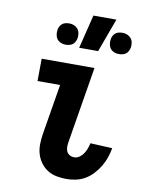

<svg xmlns="http://www.w3.org/2000/svg" viewBox="-86 -819 672 888"><g transform="rotate(10 250.0 -375.0)"><path d="M288 8Q264 8 241 3.5Q218 -1 199 -13Q180 -25 166.5 -43.5Q153 -62 146.5 -84Q140 -106 140.5 -130.5Q141 -155 145 -179L184 -415H78L79 -520H327L268 -162Q266 -150 266 -138.5Q266 -127 270.5 -117.5Q275 -108 284.5 -102.5Q294 -97 306 -97Q319 -97 330.5 -105Q342 -113 349.5 -124.5Q357 -136 361.5 -148.5Q366 -161 369 -174L472 -169V-168Q468 -146 460.5 -124Q453 -102 441 -82Q429 -62 412.5 -44Q396 -26 376 -14Q356 -2 333 3Q310 8 288 8ZM426 -603Q414 -603 403.5 -607.5Q393 -612 386.5 -620.5Q380 -629 378 -641Q376 -653 378 -665Q379 -673 383.5 -681Q388 -689 394.5 -694Q401 -699 409.5 -701Q418 -703 427 -703Q439 -703 449.5 -698.5Q460 -694 467 -685.5Q474 -677 476 -665Q478 -653 476 -641Q474 -633 470 -625Q466 -617 459 -612Q452 -607 443.5 -605Q435 -603 426 -603ZM176 -603Q164 -603 153.5 -607.5Q143 -612 136.5 -620.5Q130 -629 128 -641Q126 -653 128 -665Q129 -673 133.5 -681Q138 -689 144.5 -694Q151 -699 159.5 -701Q168 -703 177 -703Q189 -703 199.5 -698.5Q210 -694 217 -685.5Q224 -677 226 -665Q228 -653 226 -641Q224 -633 220 -625Q216 -617 209 -612Q202 -607 193.5 -605Q185 -603 176 -603ZM241 -600 280 -758H388L330 -600Z"/></g></svg>

Font: Iosevka Term Curly Extrabold
Style: Italic
Weight: 800
Italic angle: -9°
Designer: Belleve Invis
Foundry: Belleve Invis
Version: Version 32.3.0